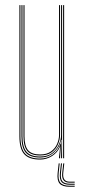

<svg xmlns="http://www.w3.org/2000/svg" viewBox="-20 -620 331 752"><path d="M137 5Q93.8 5 74.9 -16.1Q56 -37.2 56 -86V-600H60V-86Q60 -39.2 77.9 -19.1Q95.8 1 137 1Q165 1 186.6 -14.6Q208.2 -30.2 217.2 -57.5H219.2L215.5 -6V0H211.2V-4.8L215.5 -44.5H214.5Q205.2 -22.5 183.9 -8.8Q162.5 5 137 5ZM227.2 0V-600H231.2V0ZM137 -11Q102.2 -11 87.1 -28.5Q72 -46 72 -86V-600H76V-86Q76 -48 90.2 -31.5Q104.5 -15 137 -15Q163.8 -15 180.1 -27.1Q196.5 -39.2 203.9 -57Q211.2 -74.8 211.2 -91.2V-600H215.2V-91.2Q215.2 -74.5 207.6 -55.8Q200 -37 182.9 -24Q165.8 -11 137 -11ZM137 -3Q97.8 -3 80.9 -22.2Q64 -41.5 64 -86V-600H68V-86Q68 -43.8 84 -25.4Q100 -7 137 -7Q166.5 -7 184.5 -21Q202.5 -35 210.9 -54.8Q219.2 -74.5 219.2 -91.2V-600H223.2V0H219.2V-10L221.2 -72.2H219.2Q215 -46.2 193 -24.6Q171 -3 137 -3ZM213.8 20 209.8 56.8Q206.8 84 216.8 95.8Q226.8 107.5 252.5 107.5H272.5V111.5H252.5Q224.5 111.5 213.5 98.9Q202.5 86.2 205.8 56.8L209.8 20ZM231.8 20 227.8 56.8Q224 91.5 252.5 91.5H272.5V95.5H252.5Q219.5 95.5 223.8 56.8L227.8 20ZM222.8 20 218.8 56.8Q216.2 79.8 224.1 89.6Q232 99.5 252.5 99.5H272.5V103.5H252.5Q229.8 103.5 221 92.6Q212.2 81.8 214.8 56.8L218.8 20Z"/></svg>

Font: Big Shoulders Inline Display Thin
Style: Regular
Weight: 100
Designer: Patric King
Foundry: XO Type Co
Version: Version 1.000